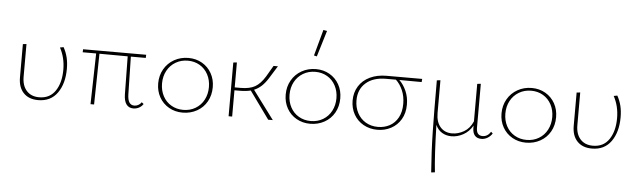

<svg xmlns="http://www.w3.org/2000/svg" viewBox="-56 -936 4812 1449"><g transform="rotate(5 2349.5 -211.0)"><path d="M91 -155V-407L118 -410V-162Q118 -95 152.5 -56.5Q187 -18 248 -18Q328 -18 370 -80Q412 -142 412 -241Q412 -332 372 -406L399 -411Q419 -375 428.5 -336Q438 -297 438 -250Q438 -138 387.5 -67Q337 4 242 4Q171 4 131 -38Q91 -80 91 -155Z M1038 -36Q1026 -17 1006 -6.5Q986 4 963 4Q929 4 910.5 -21Q892 -46 891 -97L887 -384L673 -385L666 0H639L648 -385H546L547 -408H1025L1024 -384H911L917 -100Q918 -57 931 -37.5Q944 -18 969 -18Q984 -18 998.5 -25.5Q1013 -33 1023 -48Z M1134 -201Q1134 -261 1161.5 -309Q1189 -357 1237.5 -384.5Q1286 -412 1346 -412Q1403 -412 1449 -385.5Q1495 -359 1521 -312.5Q1547 -266 1547 -208Q1547 -147 1520 -99Q1493 -51 1444.5 -24Q1396 3 1336 3Q1279 3 1232.5 -23.5Q1186 -50 1160 -96.5Q1134 -143 1134 -201ZM1518 -206Q1518 -259 1495.5 -301.5Q1473 -344 1433 -367.5Q1393 -391 1343 -391Q1291 -391 1250 -366.5Q1209 -342 1186 -299.5Q1163 -257 1163 -203Q1163 -150 1185.5 -107.5Q1208 -65 1248.5 -41.5Q1289 -18 1339 -18Q1391 -18 1432 -42.5Q1473 -67 1495.5 -110Q1518 -153 1518 -206Z M1859 -216 2020 0H1985L1835 -208Q1799 -199 1753 -199H1712V0H1685V-407L1712 -410V-221H1757Q1825 -221 1865.5 -244Q1906 -267 1941 -324L1990 -408H2023L1964 -313Q1940 -275 1915 -252Q1890 -229 1859 -216Z M2287 -513 2341 -711 2369 -706 2309 -508ZM2100 -201Q2100 -261 2127.5 -309Q2155 -357 2203.5 -384.5Q2252 -412 2312 -412Q2369 -412 2415 -385.5Q2461 -359 2487 -312.5Q2513 -266 2513 -208Q2513 -147 2486 -99Q2459 -51 2410.5 -24Q2362 3 2302 3Q2245 3 2198.5 -23.5Q2152 -50 2126 -96.5Q2100 -143 2100 -201ZM2484 -206Q2484 -259 2461.5 -301.5Q2439 -344 2399 -367.5Q2359 -391 2309 -391Q2257 -391 2216 -366.5Q2175 -342 2152 -299.5Q2129 -257 2129 -203Q2129 -150 2151.5 -107.5Q2174 -65 2214.5 -41.5Q2255 -18 2305 -18Q2357 -18 2398 -42.5Q2439 -67 2461.5 -110Q2484 -153 2484 -206Z M3114 -384Q2999 -384 2945 -385Q2977 -354 2997.5 -307.5Q3018 -261 3018 -205Q3018 -140 2990 -93Q2962 -46 2915 -21Q2868 4 2812 4Q2753 4 2706 -22.5Q2659 -49 2633 -95.5Q2607 -142 2607 -200Q2607 -261 2636.5 -308.5Q2666 -356 2720.5 -382Q2775 -408 2846 -408H3116ZM2919 -385H2844Q2747 -385 2691.5 -336Q2636 -287 2636 -204Q2636 -151 2658.5 -108.5Q2681 -66 2721.5 -42Q2762 -18 2814 -18Q2863 -18 2903 -39.5Q2943 -61 2966.5 -104Q2990 -147 2990 -208Q2990 -264 2970.5 -309.5Q2951 -355 2919 -385Z M3682 -44Q3668 -22 3646 -9Q3624 4 3600 4Q3567 4 3550 -16Q3533 -36 3533 -74V-91Q3506 -44 3462.5 -20Q3419 4 3373 4Q3333 4 3301.5 -15Q3270 -34 3253 -72Q3259 160 3273 286L3245 289Q3233 134 3230 -20.5Q3227 -175 3227 -407L3254 -410V-162Q3254 -94 3287 -56Q3320 -18 3376 -18Q3422 -18 3466 -43.5Q3510 -69 3533 -123V-407L3560 -410V-77Q3560 -18 3607 -18Q3645 -18 3669 -56Z M3735 -201Q3735 -261 3762.5 -309Q3790 -357 3838.5 -384.5Q3887 -412 3947 -412Q4004 -412 4050 -385.5Q4096 -359 4122 -312.5Q4148 -266 4148 -208Q4148 -147 4121 -99Q4094 -51 4045.5 -24Q3997 3 3937 3Q3880 3 3833.5 -23.5Q3787 -50 3761 -96.5Q3735 -143 3735 -201ZM4119 -206Q4119 -259 4096.5 -301.5Q4074 -344 4034 -367.5Q3994 -391 3944 -391Q3892 -391 3851 -366.5Q3810 -342 3787 -299.5Q3764 -257 3764 -203Q3764 -150 3786.5 -107.5Q3809 -65 3849.5 -41.5Q3890 -18 3940 -18Q3992 -18 4033 -42.5Q4074 -67 4096.5 -110Q4119 -153 4119 -206Z M4286 -155V-407L4313 -410V-162Q4313 -95 4347.5 -56.5Q4382 -18 4443 -18Q4523 -18 4565 -80Q4607 -142 4607 -241Q4607 -332 4567 -406L4594 -411Q4614 -375 4623.5 -336Q4633 -297 4633 -250Q4633 -138 4582.5 -67Q4532 4 4437 4Q4366 4 4326 -38Q4286 -80 4286 -155Z"/></g></svg>

Font: Ysabeau Infant Extralight
Style: Regular
Weight: 200
Designer: Christian Thalmann (Catharsis Fonts)
Version: Version 0.003